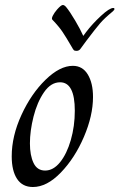

<svg xmlns="http://www.w3.org/2000/svg" viewBox="-20 -740 479 770"><path d="M27 -113Q27 -194 66 -279Q105 -364 162.5 -420Q220 -476 272 -476Q311 -476 332 -441.5Q353 -407 353 -351Q353 -276 316.5 -191Q280 -106 224 -48Q168 10 112 10Q70 10 48.5 -22.5Q27 -55 27 -113ZM280 -296Q280 -410 221 -410Q184 -410 156.5 -370Q129 -330 114.5 -272.5Q100 -215 100 -165Q100 -117 114.5 -86.5Q129 -56 161 -56Q194 -56 221 -89.5Q248 -123 264 -178.5Q280 -234 280 -296ZM245 -712Q260 -694 281.5 -657.5Q303 -621 314 -596L325 -611Q350 -644 384.5 -676Q419 -708 434 -708Q439 -708 439 -704Q439 -700 432 -694Q399 -667 381 -646Q363 -625 326 -576L304 -546Q298 -536 287 -536Q279 -536 276 -539Q273 -542 267 -553Q245 -591 230.5 -612.5Q216 -634 190 -661Q186 -665 191.5 -676.5Q197 -688 209 -702Q225 -720 232 -720Q238 -720 245 -712Z"/></svg>

Font: Charm
Style: Regular
Weight: 400
Designer: Katatrad Aksorn Co.,Ltd.
Foundry: Cadson Demak Co.,Ltd.
Version: Version 1.001